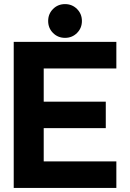

<svg xmlns="http://www.w3.org/2000/svg" viewBox="-20 -930 644 950"><path d="M503.4 -426.8V-295.9H196.3V-131.3H555.7V0H47.9V-722.7H555.7V-591.3H196.3V-426.8ZM218.3 -826.2Q218.3 -861.3 242.4 -885.5Q266.6 -909.7 301.8 -909.7Q336.9 -909.7 361.1 -885.5Q385.3 -861.3 385.3 -826.2Q385.3 -791 361.1 -766.8Q336.9 -742.7 301.8 -742.7Q266.6 -742.7 242.4 -766.8Q218.3 -791 218.3 -826.2Z"/></svg>

Font: Giphurs
Style: Bold
Weight: 700
Version: Version 0.920; ttfautohint (v1.8.4.7-5d5b)